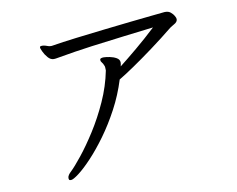

<svg xmlns="http://www.w3.org/2000/svg" viewBox="-79 -786 1158 937"><g transform="rotate(-10 500.0 -318.0)"><path d="M796 -682Q811 -682 821.5 -673.5Q832 -665 838 -654.5Q844 -644 844 -638Q844 -624 827 -615Q823 -612 817 -609Q811 -606 806 -602Q753 -559 697.5 -518Q642 -477 595 -445Q548 -413 519 -396Q496 -322 460.5 -255.5Q425 -189 385 -134Q345 -79 307 -38.5Q269 2 240 24Q211 46 200 46Q192 46 190.5 42Q189 38 189 35Q189 27 194.5 19Q200 11 207 5Q228 -15 264 -60Q300 -105 339.5 -167Q379 -229 412 -302Q445 -375 460 -451V-455Q460 -460 459.5 -466.5Q459 -473 457 -476Q453 -487 447.5 -493Q442 -499 442 -506Q442 -512 447.5 -514Q453 -516 460 -516Q471 -516 489.5 -512.5Q508 -509 523 -500.5Q538 -492 538 -477Q538 -470 535 -458Q571 -486 622.5 -529Q674 -572 723 -618Q658 -610 578 -600.5Q498 -591 412.5 -579.5Q327 -568 243 -553Q228 -550 220 -550Q204 -550 191 -565Q178 -580 170.5 -596.5Q163 -613 163 -616Q163 -622 167 -623Q169 -624 174 -624Q182 -624 190.5 -621.5Q199 -619 204 -617Q207 -616 210 -615.5Q213 -615 217 -615H221Q276 -624 345 -632.5Q414 -641 484.5 -649Q555 -657 618.5 -664Q682 -671 727.5 -675.5Q773 -680 791 -682Z"/></g></svg>

Font: Klee One SemiBold
Style: Regular
Weight: 600
Designer: Fontworks Inc.
Foundry: Fontworks Inc.
Version: Version 1.00;January 12, 2022;FontCreator 13.0.0.2683 64-bit